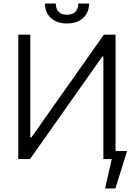

<svg xmlns="http://www.w3.org/2000/svg" viewBox="-20 -904 761 1091"><path d="M152.3 -707V-123H158.2L570.3 -707H636.7V-45.9H702.1L635.7 167H577.1L615.2 0H567.4V-583H561.5L150.4 0H84V-707ZM360.4 -770.5Q322.3 -770.5 293.9 -784.7Q265.6 -798.8 250.5 -824.5Q235.4 -850.1 235.4 -883.8H296.9Q296.9 -855.5 312.5 -837.9Q328.1 -820.3 360.4 -820.3Q392.6 -820.3 408.7 -837.9Q424.8 -855.5 424.8 -883.8H486.3Q486.3 -850.1 470.9 -824.5Q455.6 -798.8 427 -784.7Q398.4 -770.5 360.4 -770.5Z"/></svg>

Font: Pretendard JP Light
Style: Regular
Weight: 300
Designer: Base glyphs from Inter by Rasmus Andersson; Hangeul glyphs from Noto Sans CJK(Source Han Sans) by Jang Soo-young and Kan
Foundry: Kil Hyung-jin
Version: Version 1.309